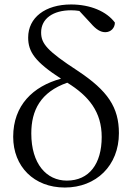

<svg xmlns="http://www.w3.org/2000/svg" viewBox="-20 -825 605 859"><path d="M270 14C410 14 512 -84 512 -229C512 -345 462 -419 328 -508C190 -598 164 -630 164 -680C164 -742 218 -779 298 -779C311 -779 323 -778 335 -776L386 -721C410 -693 430 -681 451 -681C476 -681 494 -700 494 -724C457 -774 384 -805 298 -805C182 -805 106 -746 106 -657C106 -593 137 -548 253 -473C128 -439 39 -354 39 -213C39 -80 132 14 270 14ZM281 -455C378 -395 435 -324 435 -212C435 -92 379 -17 279 -17C188 -17 120 -92 120 -228C120 -331 161 -413 281 -455Z"/></svg>

Font: Noto Serif CJK TC
Style: Regular
Weight: 400
Designer: Ryoko NISHIZUKA 西塚涼子 (kana & ideographs); Frank Grießhammer (Latin, Greek & Cyrillic); Wenlong ZHANG 张文龙 (bopomofo); San
Foundry: Adobe
Version: Version 2.001;hotconv 1.1.0;makeotfexe 2.6.0